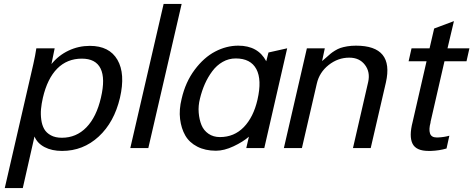

<svg xmlns="http://www.w3.org/2000/svg" viewBox="-20 -742 2372 962"><path d="M194.8 -252Q188 -222.2 185.5 -195.6Q183.1 -168.9 186.8 -142.1Q190.4 -115.2 201.4 -95.7Q212.4 -76.2 234.9 -64Q257.3 -51.8 290 -51.8Q362.3 -51.8 412.8 -103.8Q463.4 -155.8 485.8 -252.9Q508.3 -349.1 483.9 -398.7Q459.5 -448.2 390.1 -448.2Q316.4 -448.2 266.8 -398.4Q217.3 -348.6 194.8 -252ZM3.9 200.2 147 -420.9Q156.7 -463.4 162.1 -500H253.9L237.8 -420.9Q272.9 -464.4 323.2 -488.3Q373.5 -512.2 430.2 -512.2Q527.8 -512.2 568.4 -442.4Q608.9 -372.6 581.1 -252Q552.2 -129.4 474.4 -57.6Q396.5 14.2 291 14.2Q239.7 14.2 203.4 -4.9Q167 -23.9 152.8 -58.1L94.2 200.2Z M723.1 0H632.8L799.8 -722.2H890.1Z M981.9 -248Q972.7 -211.9 975.6 -177.2Q978.5 -142.6 989.5 -115.5Q1000.5 -88.4 1024.7 -71.8Q1048.8 -55.2 1082 -55.2Q1153.3 -55.2 1201.7 -105.2Q1250 -155.3 1270 -242.2Q1293 -342.3 1264.4 -395.8Q1235.8 -449.2 1161.1 -449.2Q1126 -449.2 1095.7 -431.9Q1065.4 -414.6 1043.5 -385Q1021.5 -355.5 1006.3 -321Q991.2 -286.6 981.9 -248ZM1304.2 0H1213.9L1227.1 -57.1Q1197.3 -31.2 1150.1 -9Q1103 13.2 1062 13.2Q1008.3 13.2 968.5 -7.3Q928.7 -27.8 908.4 -63Q888.2 -98.1 882.3 -145.5Q876.5 -192.9 890.1 -247.1Q909.2 -330.6 955.3 -392.3Q1001.5 -454.1 1057.9 -483.6Q1114.3 -513.2 1173.8 -513.2Q1272.9 -513.2 1314 -435.1L1325.2 -479L1418.9 -500Z M1730.5 -453.1H1729.5Q1673.3 -453.1 1626.7 -416.3Q1580.1 -379.4 1567.4 -323.2L1492.7 0H1402.3L1517.6 -500H1607.4L1593.8 -436Q1601.6 -442.4 1615 -454.3Q1628.4 -466.3 1636.2 -472.9Q1644 -479.5 1658.2 -488.3Q1672.4 -497.1 1685.8 -501.7Q1699.2 -506.3 1719.5 -509.8Q1739.7 -513.2 1763.7 -513.2Q1955.1 -513.2 1913.6 -329.1L1837.4 0H1748.5L1824.7 -331.1Q1835.9 -381.3 1808.3 -417.2Q1780.8 -453.1 1730.5 -453.1Z M2137.2 -130.9V-127.9Q2127.9 -94.2 2134.5 -73.7Q2141.1 -53.2 2168 -53.2H2174.3Q2205.6 -54.7 2231.4 -62L2217.3 2Q2181.2 12.7 2139.2 14.2H2127.4Q2064.9 14.2 2046.9 -22.2Q2028.8 -58.6 2047.4 -130.9L2117.2 -435.1H2027.3L2042 -500H2132.3L2155.3 -599.1L2254.4 -636.2L2222.2 -500H2332L2317.4 -435.1H2207Z"/></svg>

Font: Perun
Style: Italic
Weight: 400
Italic angle: -12°
Foundry: Stefan Peev, Context Ltd
Version: Version 001.000